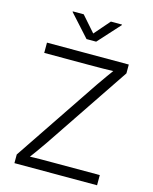

<svg xmlns="http://www.w3.org/2000/svg" viewBox="-136 -1031 891 1119"><g transform="rotate(15 309.5 -471.0)"><path d="M61.5 0V-52.2L407.2 -566.4Q428.2 -597.2 450.9 -628.7Q473.6 -660.2 496.6 -691.4L504.9 -668Q462.4 -666.5 419.4 -666Q376.5 -665.5 333.5 -665.5H63V-727.5H556.6V-674.3L213.9 -164.6Q191.9 -132.3 168.5 -100.1Q145 -67.9 121.6 -36.1L113.3 -59.1Q155.3 -61 197.3 -61.3Q239.3 -61.5 281.2 -61.5H560.1V0ZM227.1 -942.4 309.6 -848.6 391.1 -942.4H458V-939L338.4 -807.1H280.3L161.1 -939V-942.4Z"/></g></svg>

Font: Inter 17pt Light
Style: Regular
Weight: 300
Version: Version 4.001;git-66647c0bb